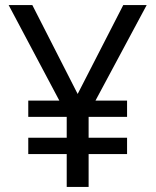

<svg xmlns="http://www.w3.org/2000/svg" viewBox="-20 -734 612 754"><path d="M285 -365 464 -714H556L355 -339H479V-275H328V-193H479V-129H328V0H242V-129H91V-193H242V-275H91V-339H213L14 -714H107Z"/></svg>

Font: Noto IKEA Simplified Chinese
Style: Regular
Weight: 400
Designer: Monotype Design Team
Foundry: Monotype Imaging Inc.
Version: Version 1.100